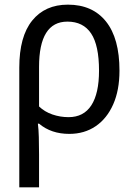

<svg xmlns="http://www.w3.org/2000/svg" viewBox="-20 -566 584 826"><path d="M63 240V-275Q63 -409 118.5 -477.5Q174 -546 272 -546Q378 -546 436 -473.5Q494 -401 494 -262Q494 -178 467 -117Q440 -56 391.5 -23Q343 10 278 10Q200 10 148 -34H143Q146 -11 147 24Q148 59 148 98V240ZM275 -62Q340 -62 373 -113Q406 -164 406 -262Q406 -371 372 -422Q338 -473 270 -473Q148 -473 148 -278V-108Q172 -85 205.5 -73.5Q239 -62 275 -62Z"/></svg>

Font: Noto Sans SemiCondensed
Style: Regular
Weight: 400
Width: 4
Designer: Monotype Design Team
Foundry: Monotype Imaging Inc.
Version: Version 2.013; ttfautohint (v1.8.4.7-5d5b)